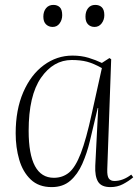

<svg xmlns="http://www.w3.org/2000/svg" viewBox="-20 -750 573 784"><path d="M418 -59Q417 -31 424.5 -21Q432 -11 447 -11Q482 -11 516 -37L524 -26Q505 -10 482 2Q459 14 431 14Q394 14 380.5 -8Q367 -30 369 -73L381 -309H379L347 -174Q335 -124 316 -81Q297 -38 267 -12Q237 14 191 14Q138 14 105.5 -17Q73 -48 58.5 -98Q44 -148 44 -206Q44 -302 75 -373.5Q106 -445 159 -484Q212 -523 276 -523Q312 -523 341.5 -514Q371 -505 396 -493L427 -513L434 -508ZM200 -24Q236 -24 262 -45.5Q288 -67 310 -124Q332 -181 355 -287L396 -472Q362 -491 335.5 -498Q309 -505 273 -505Q198 -505 147.5 -432.5Q97 -360 97 -216Q97 -24 200 -24ZM157 -682Q157 -703 168 -716.5Q179 -730 198 -730Q214 -730 224 -720.5Q234 -711 234 -688Q234 -669 223.5 -654.5Q213 -640 195 -640Q179 -640 168 -650.5Q157 -661 157 -682ZM329 -682Q329 -703 339.5 -716.5Q350 -730 369 -730Q386 -730 396 -720Q406 -710 406 -688Q406 -669 395 -654.5Q384 -640 366 -640Q350 -640 339.5 -650.5Q329 -661 329 -682Z"/></svg>

Font: Display Extralight
Style: Italic
Weight: 200
Italic angle: -2°
Designer: Latin by Veronika Burian and Jose Scaglione. Greek by Irene Vlachou. Cyrillic by Vera Evstafieva
Foundry: TypeTogether
Version: Version 3.002